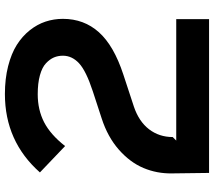

<svg xmlns="http://www.w3.org/2000/svg" viewBox="-64 -796 860 771"><g transform="rotate(-90 365.5 -410.0)"><path d="M675.8 -586.9Q675.8 -502.4 622.1 -442.4Q568.4 -382.3 452.1 -344.2L323.2 -301.8Q263.7 -281.7 232.4 -241Q201.2 -200.2 201.2 -146L187 -131.8H674.8V0H57.1L55.2 -148.9Q54.2 -209.5 76.9 -263.4Q99.6 -317.4 150.6 -362.3Q201.7 -407.2 275.9 -431.2L384.8 -466.8Q466.8 -493.7 497.3 -522Q527.8 -550.3 527.8 -586.9Q527.8 -606.4 520.8 -623Q513.7 -639.6 497.3 -655Q481 -670.4 449.2 -679.2Q417.5 -688 373 -688Q310.5 -688 260.7 -662.4Q210.9 -636.7 165 -578.1L59.1 -679.2Q183.6 -819.8 374 -819.8Q435.1 -819.8 485.8 -806.9Q536.6 -793.9 571.3 -772Q606 -750 629.9 -720Q653.8 -689.9 664.8 -656.5Q675.8 -623 675.8 -586.9Z"/></g></svg>

Font: Sinkin Sans 600 SemiBold
Style: Regular
Weight: 600
Designer: Keith Bates
Foundry: K-Type
Version: Sinkin Sans (version 1.0)  by Keith Bates   •   © 2014   www